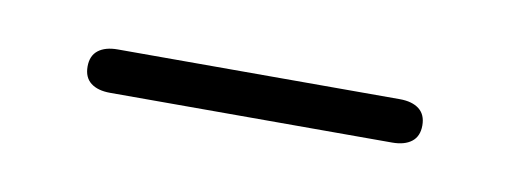

<svg xmlns="http://www.w3.org/2000/svg" viewBox="-24 -75 323 122"><g transform="rotate(10 138.0 -14.0)"><path d="M47 -28Q39 -28 34.5 -24.5Q30 -21 30 -14Q30 -7 34.5 -3.5Q39 0 47 0H229Q237 0 241.5 -3.5Q246 -7 246 -14Q246 -21 241.5 -24.5Q237 -28 229 -28Z"/></g></svg>

Font: Beiruti ExtraLight
Style: Regular
Weight: 250
Designer: Arlette Boutros
Foundry: Boutros
Version: Version 1.41